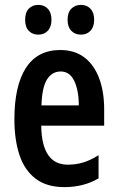

<svg xmlns="http://www.w3.org/2000/svg" viewBox="-20 -757 482 787"><path d="M227 -552Q286 -552 326 -521.5Q366 -491 386.5 -436Q407 -381 407 -309V-242H149Q151 -82 258 -82Q291 -82 321 -91Q351 -100 384 -121V-26Q323 10 244 10Q171 10 125.5 -25Q80 -60 59.5 -122.5Q39 -185 39 -268Q39 -406 86.5 -479Q134 -552 227 -552ZM229 -464Q193 -464 172.5 -431Q152 -398 150 -325H303Q303 -386 284.5 -425Q266 -464 229 -464ZM83 -676Q83 -706 98 -721.5Q113 -737 137 -737Q161 -737 176 -721Q191 -705 191 -676Q191 -647 176 -631Q161 -615 137 -615Q113 -615 98 -630.5Q83 -646 83 -676ZM257 -676Q257 -706 272.5 -721.5Q288 -737 312 -737Q336 -737 351 -721Q366 -705 366 -676Q366 -647 351 -631Q336 -615 312 -615Q287 -615 272 -631Q257 -647 257 -676Z"/></svg>

Font: Noto Sans Ethiopic ExtraCondensed SemiBold
Style: Regular
Weight: 600
Width: 2
Designer: Monotype Design Team
Foundry: Monotype Imaging Inc.
Version: Version 2.102; ttfautohint (v1.8.4.7-5d5b)